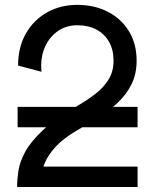

<svg xmlns="http://www.w3.org/2000/svg" viewBox="-20 -752 622 772"><path d="M533.2 -240.2V-322.3H50.8V-240.2ZM147 -463.4Q146.5 -469.7 146 -475.8Q145.5 -481.9 145.5 -488.3Q145.5 -532.2 163.6 -569.1Q181.6 -606 214.4 -628.2Q247.1 -650.4 291 -650.4Q335 -650.4 367.7 -633.1Q400.4 -615.7 418.5 -583.7Q436.5 -551.8 436.5 -507.8H529.3Q529.3 -576.2 498.3 -626.7Q467.3 -677.2 413.3 -704.8Q359.4 -732.4 291 -732.4Q222.7 -732.4 168.7 -701.9Q114.7 -671.4 83.7 -616.5Q52.7 -561.5 52.7 -488.3ZM48.8 0Q59.1 0 71 0Q83 0 95.2 0Q107.4 0 119.4 0Q131.3 0 141.6 0Q141.6 -16.6 144.5 -42Q147.5 -67.4 160.9 -98.6Q174.3 -129.9 204.8 -163.1Q235.4 -196.3 291 -228.5Q335.4 -254.4 377.9 -281.2Q420.4 -308.1 454.6 -340.3Q488.8 -372.6 509 -413.6Q529.3 -454.6 529.3 -507.8H436.5Q436.5 -463.9 416 -431.4Q395.5 -398.9 362.3 -373.5Q329.1 -348.1 291 -326.2Q202.1 -274.9 152.6 -228.5Q103 -182.1 81.1 -141.1Q59.1 -100.1 54 -64.7Q48.8 -29.3 48.8 0ZM93.8 -82 141.6 0H533.2V-82Z"/></svg>

Font: Giphurs
Style: Regular
Weight: 400
Version: Version 2.010